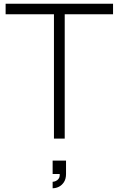

<svg xmlns="http://www.w3.org/2000/svg" viewBox="-20 -740 634 1025"><path d="M268 0V-664H10V-720H583.5V-664H325.5V0ZM261 230.5Q268 230.5 277.5 226.5Q287 222.5 293 214Q299 205.5 299 194.5Q299 192 298.5 189H261V117.5H332.5V189Q332.5 214.5 321.8 231.5Q311 248.5 294.8 256.8Q278.5 265 261 265Z"/></svg>

Font: Vela Sans Light
Style: Regular
Weight: 300
Designer: Principal design: Mikhail Sharanda - project Manrope.
Design modification: Ravid Balaliev
Foundry: Mikhail Sharanda
Version: Version 1.001